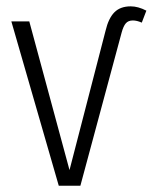

<svg xmlns="http://www.w3.org/2000/svg" viewBox="-20 -591 486 611"><path d="M367.2 -487.8 235.8 0H167L16.1 -522.9H73.2L201.2 -49.8L315.9 -493.2Q325.2 -532.7 344 -551.8Q362.8 -570.8 396 -570.8Q419.4 -570.8 445.8 -557.1L431.2 -519Q415.5 -525.9 402.8 -525.9Q388.2 -525.9 380.4 -516.8Q372.6 -507.8 367.2 -487.8Z"/></svg>

Font: Fira Sans Compressed Light
Style: Regular
Weight: 300
Width: 1
Designer: Carrois Corporate & Edenspiekermann AG
Foundry: Carrois Corporate GbR & Edenspiekermann AG
Version: Version 4.203;PS 004.203;hotconv 1.0.88;makeotf.lib2.5.64775